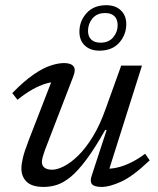

<svg xmlns="http://www.w3.org/2000/svg" viewBox="-20 -728 623 758"><path d="M341 -31.5 401 -214.5H395Q354 -142 320.5 -97.2Q287 -52.5 258.8 -29.5Q230.5 -6.5 204.8 1.8Q179 10 152.5 10Q106.5 10 85.5 -10.2Q64.5 -30.5 64.5 -63Q64.5 -80.5 70.5 -105.5Q76.5 -130.5 92.5 -172L192.5 -430L206.5 -404.5Q186.5 -405.5 161.2 -398Q136 -390.5 107.5 -374.5Q79 -358.5 49 -334L28.5 -360.5Q75.5 -408.5 112.8 -434Q150 -459.5 179.8 -469.2Q209.5 -479 233 -479Q260 -479 270.2 -466.2Q280.5 -453.5 268.5 -424L157 -134.5Q152 -120.5 148.8 -108.8Q145.5 -97 145.5 -88.5Q145.5 -73.5 156 -65.8Q166.5 -58 186 -58Q206 -58 233 -71.8Q260 -85.5 289.5 -114.5Q319 -143.5 347 -189.5Q375 -235.5 397.5 -299.5L458.5 -469H540.5L404.5 -39L394 -62.5Q414 -60.5 439.5 -65.8Q465 -71 494 -84.8Q523 -98.5 553 -121L571 -95Q505 -32 458.8 -11Q412.5 10 381.5 10Q353.5 10 344 0Q334.5 -10 341 -31.5ZM399.5 -707.5Q435.5 -707.5 457 -687.2Q478.5 -667 478.5 -633Q478.5 -590.5 450.5 -559.2Q422.5 -528 372.5 -528Q336.5 -528 315 -548.2Q293.5 -568.5 293.5 -602.5Q293.5 -645 321.8 -676.2Q350 -707.5 399.5 -707.5ZM376.5 -559.5Q409.5 -559.5 427 -580.8Q444.5 -602 444.5 -628.5Q444.5 -651.5 431.8 -664Q419 -676.5 395.5 -676.5Q362.5 -676.5 345 -655.2Q327.5 -634 327.5 -606.5Q327.5 -584 340.2 -571.8Q353 -559.5 376.5 -559.5Z"/></svg>

Font: Newsreader 12pt
Style: Italic
Weight: 400
Italic angle: -17°
Version: Version 1.003